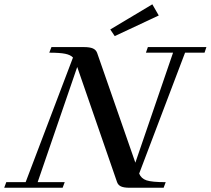

<svg xmlns="http://www.w3.org/2000/svg" viewBox="-53 -885 993 905"><path d="M487.8 -714.8 466.8 -746.1 665 -864.7 695.3 -812ZM-33.2 0 -23.4 -26.4H67.9L291 -613.8Q279.3 -626.5 253.9 -631.6Q228.5 -636.7 179.2 -636.7L189.5 -663.1H341.8Q370.1 -663.1 384.8 -656.7Q399.4 -650.4 404.8 -635.7L585 -118.2L762.7 -636.7H634.8L644 -663.1H919.9L911.1 -636.7H819.3L603 -66.9Q612.3 -43.5 637.7 -34.9Q663.1 -26.4 728 -26.4L718.3 0H558.1Q531.2 0 517.3 -6.3Q503.4 -12.7 498.5 -27.3L311 -569.3L124.5 -26.4H252L242.2 0Z"/></svg>

Font: Elstob Medium
Style: Italic
Weight: 500
Italic angle: -20°
Designer: Peter S. Baker
Version: Version 1.015